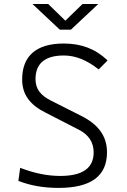

<svg xmlns="http://www.w3.org/2000/svg" viewBox="-20 -918 626 948"><path d="M269 9.8C429.2 9.8 508.3 -48.8 508.3 -166C508.3 -246.6 465.3 -303.7 380.4 -346.2L230.5 -421.9C181.2 -446.8 155.3 -478 155.3 -527.3C155.3 -605 202.6 -644 294.9 -644C352.5 -644 407.7 -622.1 467.3 -575.2L511.2 -619.6C451.2 -676.8 381.8 -703.1 294.4 -703.1C159.7 -703.1 89.4 -642.1 89.4 -525.9C89.4 -449.7 129.4 -399.4 205.1 -361.8L369.6 -277.3C418 -252.4 442.4 -215.3 442.4 -165.5C442.4 -87.9 387.7 -49.3 276.9 -49.3C213.4 -49.3 147.9 -63 79.6 -89.4L70.8 -24.9C128.9 -2 194.3 9.8 269 9.8ZM275.4 -771.5H330.1L465.3 -898.4H387.7L302.7 -815.9L217.8 -898.4H140.1Z"/></svg>

Font: Cascadia Mono Light
Style: Regular
Weight: 300
Monospace: yes
Designer: Aaron Bell
Foundry: Saja Typeworks
Version: Version 2404.023